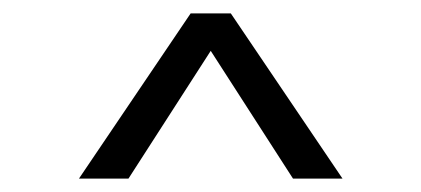

<svg xmlns="http://www.w3.org/2000/svg" viewBox="-20 -720 630 287"><path d="M98 -453 265 -700H325L492 -453H418L295 -644L172 -453Z"/></svg>

Font: Host Grotesk Light Light
Style: Regular
Weight: 300
Version: Version 1.003